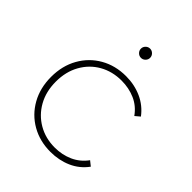

<svg xmlns="http://www.w3.org/2000/svg" viewBox="-197 -821 943 943"><g transform="rotate(45 274.5 -349.5)"><path d="M310 3Q236 3 177.5 -30.5Q119 -64 85.5 -123.5Q52 -183 52 -260Q52 -337 85.5 -396.5Q119 -456 177.5 -489.5Q236 -523 310 -523Q369 -523 419 -500.5Q469 -478 502 -434L477 -413Q448 -454 404.5 -473Q361 -492 310 -492Q246 -492 195 -463Q144 -434 114.5 -381.5Q85 -329 85 -260Q85 -191 114.5 -138.5Q144 -86 195 -56.5Q246 -27 310 -27Q361 -27 404.5 -46.5Q448 -66 477 -106L502 -86Q469 -41 419 -19Q369 3 310 3ZM298 -638Q285 -638 275.5 -647.5Q266 -657 266 -670Q266 -683 275.5 -692.5Q285 -702 298 -702Q311 -702 320.5 -692.5Q330 -683 330 -670Q330 -657 320.5 -647.5Q311 -638 298 -638Z"/></g></svg>

Font: Montserrat Thin ExtraLight
Style: Regular
Weight: 250
Version: Version 9.000